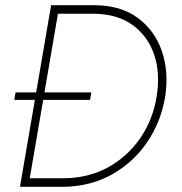

<svg xmlns="http://www.w3.org/2000/svg" viewBox="-20 -720 700 740"><path d="M35 -335H327L332 -364H40ZM177 -700 57 0H89L209 -700ZM228 0Q330 -2 412 -48Q494 -94 547.5 -172.5Q601 -251 617 -350Q631 -445 603.5 -524Q576 -603 511 -651Q446 -699 346 -700H194L188 -667H342Q434 -666 492.5 -622.5Q551 -579 574.5 -508Q598 -437 584 -350Q570 -260 521.5 -189Q473 -118 399 -76.5Q325 -35 231 -33H80L74 0Z"/></svg>

Font: Jost ExtraLight
Style: Italic
Weight: 250
Italic angle: -5°
Version: Version 3.710